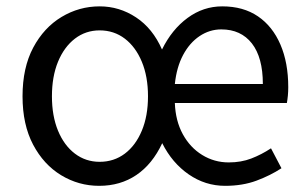

<svg xmlns="http://www.w3.org/2000/svg" viewBox="-20 -577 977 610"><path d="M295 13.4Q230 13.4 174.3 -20.3Q118.7 -54 85.1 -117.6Q51.6 -181.2 51.6 -271Q51.6 -361.9 85.5 -425.7Q119.5 -489.4 175.5 -523.1Q231.5 -556.8 296.6 -556.8Q359.2 -556.8 412.2 -521.8Q465.1 -486.9 494.7 -419.7Q526 -483.4 576 -520.1Q625.9 -556.8 686.1 -556.8Q752.9 -556.8 799.5 -525.1Q846 -493.4 870.9 -435.5Q895.8 -377.7 895.8 -300.1Q895.8 -285.9 894.6 -273.3Q893.4 -260.7 891.4 -249.7H535.5Q537.6 -193.2 560.7 -150.8Q583.8 -108.4 622.3 -84.7Q660.7 -61 706.8 -61Q746.1 -61 778.3 -73.4Q810.6 -85.8 841 -105.8L874.2 -42.5Q838.9 -19.4 794.8 -3Q750.7 13.4 695.2 13.4Q632.1 13.4 579.5 -23Q526.8 -59.4 495.4 -122.1Q464.1 -55.3 413.3 -21Q362.5 13.4 295 13.4ZM296.6 -62.9Q342 -62.9 376.6 -88.9Q411.1 -114.9 430.6 -161.8Q450.2 -208.7 450.2 -271Q450.2 -333.8 430.6 -380.8Q411.1 -427.8 376.6 -454.2Q342 -480.5 296.6 -480.5Q252.3 -480.5 218 -454.2Q183.7 -427.8 164.3 -380.8Q145 -333.8 145 -271Q145 -208.7 164.3 -161.8Q183.7 -114.9 218 -88.9Q252.3 -62.9 296.6 -62.9ZM535.5 -310.1H815.1Q815.1 -394.3 780.3 -439Q745.4 -483.6 683.1 -483.6Q645.9 -483.6 614.1 -462.3Q582.4 -441.1 561.7 -402.3Q541.1 -363.6 535.5 -310.1Z"/></svg>

Font: Noto Sans TC Thin
Style: Regular
Weight: 100
Designer: Ryoko NISHIZUKA 西塚涼子 (kana, bopomofo & ideographs); Paul D. Hunt (Latin, Greek & Cyrillic); Sandoll Communications 산돌커뮤니
Foundry: Adobe
Version: Version 2.004-H2;hotconv 1.0.118;makeotfexe 2.5.65603